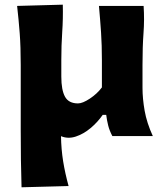

<svg xmlns="http://www.w3.org/2000/svg" viewBox="-20 -586 699 827"><path d="M72.8 220.7Q70.8 161.1 70.1 101.8Q69.3 42.5 69.3 -26.9V-306.2Q69.3 -384.8 64.9 -442.6Q60.5 -500.5 53.7 -560.5L250.5 -565.9Q252 -505.9 248 -448.2Q244.1 -390.6 244.1 -328.1V-256.3Q244.1 -198.2 260 -169.4Q275.9 -140.6 315.9 -140.6Q335.9 -140.6 367.2 -161.4Q398.4 -182.1 418.9 -209.5V-328.1Q418.9 -390.6 415.3 -445.6Q411.6 -500.5 406.2 -560.5H598.6Q602.5 -501 598.1 -442.9Q593.8 -384.8 593.8 -306.2V-207.5Q593.8 -161.6 603 -109.1Q612.3 -56.6 638.2 0H463.9Q451.7 -22.9 446 -45.4Q440.4 -67.9 437.5 -91.3H422.4Q400.9 -60.1 370.4 -34.4Q339.8 -8.8 306.4 2.2Q272.9 13.2 242.7 0.5Q243.7 57.6 252 108.9Q260.3 160.2 275.4 215.3Z"/></svg>

Font: Pinar DS2-Bold
Style: Regular
Weight: 700
Designer: Amin Abedi
Version: Version 2.000